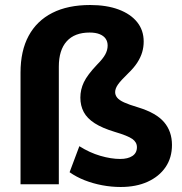

<svg xmlns="http://www.w3.org/2000/svg" viewBox="-20 -736 728 767"><path d="M462 11Q425 11 388 4Q351 -3 318 -16Q285 -29 258 -48L297 -152Q338 -126 381 -113.5Q424 -101 460 -101Q491 -101 509 -113Q527 -125 527 -148Q527 -168 508.5 -181Q490 -194 439 -209Q389 -224 358.5 -243.5Q328 -263 314.5 -288.5Q301 -314 301 -346Q301 -378 315 -407.5Q329 -437 368 -478Q391 -501 400.5 -518.5Q410 -536 410 -554Q410 -570 402 -581.5Q394 -593 378 -599.5Q362 -606 338 -606Q278 -606 246.5 -571Q215 -536 215 -470V0H62V-446Q62 -533 94.5 -593Q127 -653 189 -684.5Q251 -716 340 -716Q406 -716 454 -698Q502 -680 528 -647.5Q554 -615 554 -570Q554 -548 548 -527.5Q542 -507 528.5 -486Q515 -465 492 -443Q462 -414 451 -398Q440 -382 440 -368Q440 -356 448 -346Q456 -336 475.5 -327Q495 -318 532 -307Q604 -285 635.5 -248Q667 -211 667 -157Q667 -106 641.5 -68.5Q616 -31 570 -10Q524 11 462 11Z"/></svg>

Font: Nunito Sans 11pt ExtraBold
Style: Regular
Weight: 800
Version: Version 3.101;gftools[0.9.27]